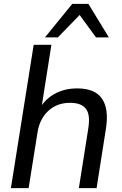

<svg xmlns="http://www.w3.org/2000/svg" viewBox="-20 -966 629 986"><path d="M36 0 153 -736H244L190 -394H175Q205 -452 257 -482Q309 -512 376 -512Q468 -512 504 -459Q540 -406 524 -305L476 0H385L433 -304Q445 -376 421.5 -407Q398 -438 340 -438Q273 -438 228.5 -397Q184 -356 173 -288L127 0ZM211 -774 351 -946H434L539 -774H473L389 -889L277 -774Z"/></svg>

Font: Mulish ExtraLight Medium
Style: Italic
Weight: 500
Italic angle: -9°
Version: Version 3.603